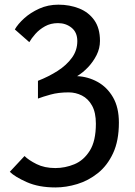

<svg xmlns="http://www.w3.org/2000/svg" viewBox="-20 -791 578 822"><path d="M217.5 11.5Q146 11.5 94.8 -11.2Q43.5 -34 22 -55.5L85 -123Q102.5 -105.5 136.5 -88.5Q170.5 -71.5 217 -71.5Q259 -71.5 298.8 -88Q338.5 -104.5 364.5 -146Q390.5 -187.5 390.5 -261.5Q390.5 -309.5 374 -339Q357.5 -368.5 330.8 -382Q304 -395.5 274 -395.5Q230 -395.5 196.8 -386.2Q163.5 -377 142.5 -369V-445Q188.5 -463 226.8 -487.5Q265 -512 288 -543.8Q311 -575.5 311 -615Q311 -652.5 286.5 -672.2Q262 -692 228.5 -692Q197 -692 172.8 -678.5Q148.5 -665 131.5 -645.8Q114.5 -626.5 105.5 -610.5L43.5 -665Q56.5 -688 83.5 -712.5Q110.5 -737 148 -754Q185.5 -771 230 -771Q278 -771 318.5 -755Q359 -739 383.5 -704.8Q408 -670.5 408 -616Q408 -584 393.5 -555.2Q379 -526.5 356.8 -503Q334.5 -479.5 310 -465Q356.5 -463 397.5 -440.5Q438.5 -418 463.8 -374.5Q489 -331 489 -266Q489 -188.5 464.2 -135.2Q439.5 -82 399 -49.8Q358.5 -17.5 310.8 -3Q263 11.5 217.5 11.5Z"/></svg>

Font: Junction Medium
Style: Regular
Weight: 500
Designer: Caroline Hadilaksono
Foundry: Caroline Hadilaksono, Tyler Finck, The League of Moveable Type
Version: Version 2.000; ttfautohint (v1.8.3)